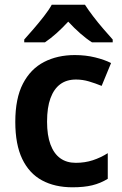

<svg xmlns="http://www.w3.org/2000/svg" viewBox="-20 -786 520 816"><path d="M288 10Q213 10 158.5 -19.5Q104 -49 74.5 -110.5Q45 -172 45 -268Q45 -368 77.5 -430.5Q110 -493 167 -522.5Q224 -552 298 -552Q344 -552 384.5 -542Q425 -532 452 -518L412 -421Q385 -432 358 -440Q331 -448 303 -448Q263 -448 236 -428Q209 -408 194.5 -368.5Q180 -329 180 -269Q180 -211 194.5 -172Q209 -133 236 -113.5Q263 -94 302 -94Q341 -94 374.5 -105Q408 -116 438 -135V-26Q407 -7 372 1.5Q337 10 288 10ZM341 -766Q355 -744 376 -716.5Q397 -689 419.5 -663Q442 -637 459 -618V-606H371Q346 -622 320.5 -644.5Q295 -667 270 -694Q245 -667 220.5 -645Q196 -623 171 -606H83V-618Q101 -638 123 -663.5Q145 -689 166.5 -716.5Q188 -744 200 -766Z"/></svg>

Font: Noto Sans Display SemiBold
Style: Regular
Weight: 600
Designer: Monotype Design Team
Foundry: Monotype Imaging Inc.
Version: Version 2.003